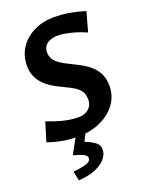

<svg xmlns="http://www.w3.org/2000/svg" viewBox="-159 -707 787 1022"><g transform="rotate(-20 234.5 -196.0)"><path d="M181.8 14.9Q131.6 14.9 87 6Q42.5 -2.9 12.4 -14.9L45.1 -121.3Q79.9 -107.2 126.1 -94.4Q172.3 -81.7 220.9 -81.1Q242.7 -81.2 260.6 -89.7Q278.6 -98.2 289.3 -114.3Q299.9 -130.3 299.9 -152.9Q299.9 -171.7 293.9 -187.3Q287.9 -202.9 273.2 -216.5Q258.5 -230.1 233 -243.1L162.7 -277.9Q109.2 -305.2 81.7 -343.6Q54.3 -382 54.3 -431.7Q54.3 -489.7 83.8 -533.6Q113.3 -577.5 164.2 -602.2Q215.1 -626.9 277 -626.9Q318.7 -626.9 353.2 -621.4Q387.7 -615.9 413.1 -609.2Q438.5 -602.5 451.8 -598.1L421.1 -487.8Q408.1 -493.7 388.3 -501.1Q368.6 -508.4 345.3 -514.7Q322 -520.9 298.8 -524.9Q275.6 -528.8 255.8 -527.9Q220.8 -526 200 -509.5Q179.1 -493 179.1 -463Q179.1 -447.1 185.6 -432Q192 -416.9 207.2 -403.5Q222.3 -390.1 246.8 -377.2L320.2 -339.7Q360.9 -318.7 385.2 -294.7Q409.6 -270.7 420.3 -243.3Q431.1 -215.8 431.1 -183.9Q431.1 -125.5 398.2 -80.7Q365.3 -35.9 308.9 -10.5Q252.4 14.9 181.8 14.9ZM106.1 235.1 94.7 181.9Q138 177.5 166.5 169.6Q194.9 161.7 195.9 142Q196.9 128.7 178.9 118.7Q160.9 108.8 124.7 100L122.7 95L175.1 0H229.5L203.8 52.3Q239 66.1 260.9 82.5Q282.8 99 280.8 128Q279.8 150.1 261.2 173.6Q242.5 197 204.6 213.9Q166.7 230.7 106.1 235.1Z"/></g></svg>

Font: Ancizar Sans Thin
Style: Italic
Weight: 100
Italic angle: -4°
Designer: Cesar Puertas, Viviana Monsalve, Julian Moncada, Julian Prieto, Jose Castro, Mariel Hernandez, Felipe Aragon, Sara Alarc
Version: Version 8.100